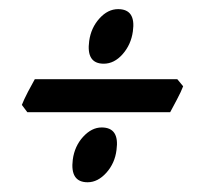

<svg xmlns="http://www.w3.org/2000/svg" viewBox="-20 -480 440 412"><path d="M265.1 -412.6Q261.2 -384.3 243.2 -363.8Q225.1 -343.3 202.6 -343.3Q164.6 -343.3 171.4 -392.1Q175.3 -420.4 193.4 -440.4Q211.4 -460.4 233.4 -460.4Q272 -460.4 265.1 -412.6ZM230 -158.2Q226.6 -129.9 208.3 -109.4Q189.9 -88.9 168 -88.9Q129.9 -88.9 136.2 -137.7Q140.1 -166.5 158.4 -186.5Q176.8 -206.5 198.2 -206.5Q236.8 -206.5 230 -158.2ZM373 -294.9Q369.1 -284.2 359.4 -265.9Q349.6 -247.6 345.2 -239.3H38.6L26.9 -254.9Q30.8 -265.1 40 -283Q49.3 -300.8 54.7 -310.1H360.4Z"/></svg>

Font: Gentium Plus
Style: Bold Italic
Weight: 700
Italic angle: -8°
Designer: Victor Gaultney, Annie Olsen, Iska Routamaa, Becca Hirsbrunner
Foundry: SIL International
Version: Version 6.101